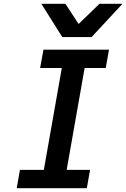

<svg xmlns="http://www.w3.org/2000/svg" viewBox="-20 -985 661 1005"><path d="M84.5 -96H209.5L303.5 -629H190L207.5 -725H550.5L533.5 -629H423L329 -96H451.5L434.5 0H67.5ZM196.5 -965H322.5L391.5 -859.5L500.5 -965H621L459.5 -791H306Z"/></svg>

Font: JuliaMono SemiBoldItalic
Style: Regular
Weight: 600
Italic angle: -9°
Monospace: yes
Designer: cormullion
Foundry: corm
Version: Version 0.049; ttfautohint (v1.8.4)